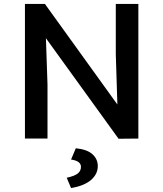

<svg xmlns="http://www.w3.org/2000/svg" viewBox="-20 -700 825 970"><path d="M106 0ZM679 -680V0L579 1L212 -507L220 -273V0H106V-680H207L573 -172L565 -426V-680ZM317 198Q358 189 373.5 176Q389 163 389 143Q389 113 339 106L363 49Q421 55 447.5 79.5Q474 104 474 139Q474 180 439.5 209.5Q405 239 339 250Z"/></svg>

Font: Martel Sans SemiBold
Style: Regular
Weight: 600
Designer: Dan Reynolds and Mathieu Réguer
Foundry: Dan Reynolds and Mathieu Réguer
Version: Version 1.002; ttfautohint (v1.1) -l 5 -r 5 -G 72 -x 0 -D la